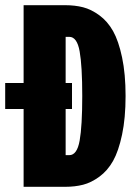

<svg xmlns="http://www.w3.org/2000/svg" viewBox="-57 -720 527 740"><path d="M34 0V-300H-37V-400H34V-700H194Q232 -700 263.2 -692Q294.5 -684 326 -661Q357.5 -638 378.8 -600.2Q400 -562.5 413.5 -498.8Q427 -435 427 -350Q427 -265 413.5 -201.2Q400 -137.5 378.8 -99.8Q357.5 -62 326 -39Q294.5 -16 263.2 -8Q232 0 194 0ZM196 -122H210Q240 -122 250 -178.2Q260 -234.5 260 -350Q260 -465.5 250 -521.8Q240 -578 210 -578H196V-400H220.5V-300H196Z"/></svg>

Font: League Mono Condensed ExtraBold
Style: Regular
Weight: 800
Width: 1
Designer: Tyler Finck
Foundry: The League of Moveable Type / Tyler Finck
Version: Version 2.210